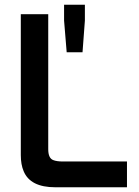

<svg xmlns="http://www.w3.org/2000/svg" viewBox="-20 -792 586 812"><path d="M68 -136V-732H184V-161Q184 -123 205 -115Q220 -109 246 -109H517V0H214Q108 0 80 -68Q68 -96 68 -136ZM251 -772H339V-705L329 -571H262L251 -705Z"/></svg>

Font: Exo
Style: DemiBold
Weight: 600
Designer: Natanael Gama
Version: Version 1.00